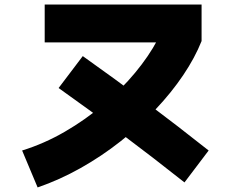

<svg xmlns="http://www.w3.org/2000/svg" viewBox="-20 -770 1040 842"><path d="M145 52 77 -110Q174 -140 264.5 -192.5Q355 -245 433.5 -311.5Q512 -378 572.5 -451Q633 -524 670 -594L712 -584H176V-750H864V-590Q835 -517 783.5 -440.5Q732 -364 662 -290Q592 -216 509 -150.5Q426 -85 333.5 -33Q241 19 145 52ZM789 30Q654 -77 516 -180.5Q378 -284 237 -384L343 -524Q484 -424 622 -320.5Q760 -217 895 -110Z"/></svg>

Font: Murecho Thin Black
Style: Regular
Weight: 900
Version: Version 1.010